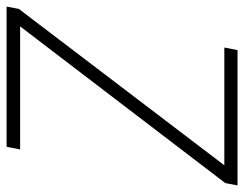

<svg xmlns="http://www.w3.org/2000/svg" viewBox="-102 -641 740 582"><g transform="rotate(90 268.0 -350.0)"><path d="M-3 0 4 -37 478 -660H121L129 -700H539L532 -663L57 -41H430L422 0Z"/></g></svg>

Font: DM Sans 24pt ExtraLight
Style: Italic
Weight: 250
Italic angle: -10°
Designer: Colophon Foundry, Jonny Pinhorn
Foundry: Colophon Foundry
Version: Version 4.004;gftools[0.9.30]